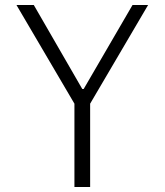

<svg xmlns="http://www.w3.org/2000/svg" viewBox="-20 -750 660 770"><path d="M278.5 0V-374.5H341.5V0ZM115.5 -730 310 -393H315.5L511.5 -730H574L335.5 -324H284.5L46 -730Z"/></svg>

Font: Monaspace Neon Var
Style: Regular
Weight: 400
Designer: Riley Cran and the Lettermatic Team
Version: Version 1.000 (Monaspace Neon Var)